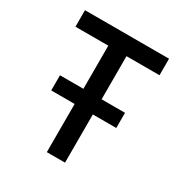

<svg xmlns="http://www.w3.org/2000/svg" viewBox="-170 -858 939 987"><g transform="rotate(30 300.0 -365.0)"><path d="M246 0V-286H107V-376H246V-632H51V-730H550V-632H354V-376H493V-286H354V0Z"/></g></svg>

Font: JetBrains Mono SemiBold
Style: Regular
Weight: 472
Monospace: yes
Designer: Philipp Nurullin, Konstantin Bulenkov
Foundry: JetBrains
Version: Version 2.305; ttfautohint (v1.8.4.7-5d5b)